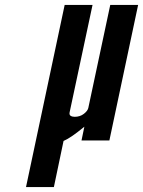

<svg xmlns="http://www.w3.org/2000/svg" viewBox="-20 -567 578 775"><path d="M85 188H197.5L236.5 2Q252.5 -5 273 -19.2Q293.5 -33.5 320.5 -55.5L309 0H421.5L537.5 -547H425L336.5 -131.5Q334 -119.5 318.5 -107.5Q303 -95.5 281.5 -95.5Q271.5 -95.5 265.2 -99.5Q259 -103.5 261 -113.5L353.5 -547H241Z"/></svg>

Font: League Gothic SemiExpanded Italic
Style: Regular
Weight: 400
Width: 6
Designer: The League of Moveable Type
Version: Version 1.600; ttfautohint (v1.8.3)